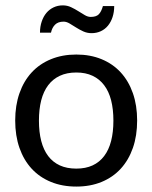

<svg xmlns="http://www.w3.org/2000/svg" viewBox="-20 -688 567 715"><path d="M36.6 0ZM264.2 -484.9Q316.4 -484.9 358.4 -467.5Q400.4 -450.2 429.7 -418.2Q459 -386.2 474.9 -340.8Q490.7 -295.4 490.7 -239.3Q490.7 -182.6 474.9 -137.2Q459 -91.8 429.7 -59.8Q400.4 -27.8 358.4 -10.5Q316.4 6.8 264.2 6.8Q211.9 6.8 169.7 -10.5Q127.4 -27.8 97.9 -59.8Q68.4 -91.8 52.5 -137.2Q36.6 -182.6 36.6 -239.3Q36.6 -295.4 52.5 -340.8Q68.4 -386.2 97.9 -418.2Q127.4 -450.2 169.7 -467.5Q211.9 -484.9 264.2 -484.9ZM264.2 -60.1Q298.8 -60.1 324.7 -72Q350.6 -84 367.9 -106.9Q385.3 -129.9 393.8 -163.1Q402.3 -196.3 402.3 -238.8Q402.3 -281.2 393.8 -314.5Q385.3 -347.7 367.9 -370.6Q350.6 -393.6 324.7 -405.8Q298.8 -418 264.2 -418Q229 -418 202.9 -405.8Q176.8 -393.6 159.4 -370.6Q142.1 -347.7 133.5 -314.5Q125 -281.2 125 -238.8Q125 -196.3 133.5 -163.1Q142.1 -129.9 159.4 -106.9Q176.8 -84 202.9 -72Q229 -60.1 264.2 -60.1ZM317.9 -625Q338.4 -625 347.9 -634.8Q357.4 -644.5 363.3 -665.5H405.3Q405.3 -643.1 399.2 -624.5Q393.1 -606 382.1 -592.5Q371.1 -579.1 355.5 -571.8Q339.8 -564.5 320.8 -564.5Q304.7 -564.5 290.3 -571Q275.9 -577.6 263.2 -585.7Q250.5 -593.8 239 -600.6Q227.5 -607.4 216.8 -607.4Q196.3 -607.4 185.1 -596.2Q173.8 -585 169.9 -566.4H128.9Q128.9 -588.9 135.3 -607.7Q141.6 -626.5 152.8 -639.9Q164.1 -653.3 179.7 -660.6Q195.3 -668 213.9 -668Q230.5 -668 244.9 -661.1Q259.3 -654.3 272 -646.2Q284.7 -638.2 295.9 -631.6Q307.1 -625 317.9 -625Z"/></svg>

Font: Carlito
Style: Regular
Weight: 400
Designer: Lukasz Dziedzic
Foundry: tyPoland Lukasz Dziedzic
Version: Version 1.104